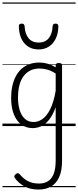

<svg xmlns="http://www.w3.org/2000/svg" viewBox="-20 -1030 638 1569"><path d="M294 519Q228 519 180.5 493.5Q133 468 103 427Q96 418 97 410Q98 402 109 393Q119 384 126.5 385Q134 386 142 395Q171 430 208 450Q245 470 299 470Q343 470 373.5 450Q404 430 419.5 388.5Q435 347 435 281V-154Q412 -90 382 -52.5Q352 -15 318 1Q284 17 247 17Q195 17 155 -12Q115 -41 93 -96Q71 -151 71 -230Q71 -281 80.5 -325.5Q90 -370 108.5 -405.5Q127 -441 155 -466.5Q183 -492 219.5 -505.5Q256 -519 302 -519Q336 -519 369 -509.5Q402 -500 435 -480V-496Q435 -506 441 -510.5Q447 -515 461 -515Q475 -515 481 -510.5Q487 -506 487 -496V285Q487 363 464.5 415Q442 467 399 493Q356 519 294 519ZM255 -33Q293 -33 328 -58Q363 -83 391 -139Q419 -195 435 -288V-429Q398 -453 365.5 -461.5Q333 -470 303 -470Q270 -470 242.5 -460Q215 -450 193.5 -430.5Q172 -411 157 -382.5Q142 -354 134.5 -316.5Q127 -279 127 -233Q127 -177 140.5 -131.5Q154 -86 182.5 -59.5Q211 -33 255 -33ZM296 -626Q223 -626 179.5 -676Q136 -726 134 -816Q134 -826 139.5 -831.5Q145 -837 158 -837Q170 -837 175 -831.5Q180 -826 181 -816Q184 -753 213.5 -717.5Q243 -682 296 -682Q349 -682 378 -717.5Q407 -753 410 -816Q411 -826 416 -831.5Q421 -837 433 -837Q446 -837 451.5 -831.5Q457 -826 457 -816Q456 -757 435.5 -714.5Q415 -672 379 -649Q343 -626 296 -626ZM0 490H598V500H0ZM0 -20H598V0H0ZM0 -505H598V-500H0ZM0 -1010H598V-1000H0Z"/></svg>

Font: Playwrite PE Guides
Style: Regular
Weight: 400
Designer: Veronika Burian, José Scaglione
Foundry: TypeTogether
Version: Version 1.003